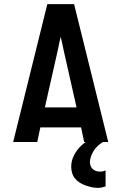

<svg xmlns="http://www.w3.org/2000/svg" viewBox="-20 -690 590 933"><path d="M44 0 210 -670H340L506 0H389L374 -71H176L161 0ZM198 -168H352L289 -447Q286 -463 282.5 -479Q279 -495 275 -511Q271 -495 267.5 -479Q264 -463 261 -447ZM455 223Q440 223 425 219.5Q410 216 395.5 211Q381 206 367.5 197.5Q354 189 344.5 177.5Q335 166 330.5 150.5Q326 135 326 120Q326 91 340 64Q354 37 375.5 17Q397 -3 424 -16Q451 -29 480 -36V0Q467 8 455.5 18.5Q444 29 436 41.5Q428 54 422.5 69Q417 84 417 99Q417 108 420.5 117Q424 126 431 132Q438 138 447.5 141Q457 144 466 144Q473 144 480 142.5Q487 141 493 138V216Q484 219 474.5 221Q465 223 455 223Z"/></svg>

Font: Lode
Style: Bold
Weight: 700
Monospace: yes
Designer: Belleve Invis
Foundry: Belleve Invis
Version: Version 29.2.0; ttfautohint (v1.8.3)